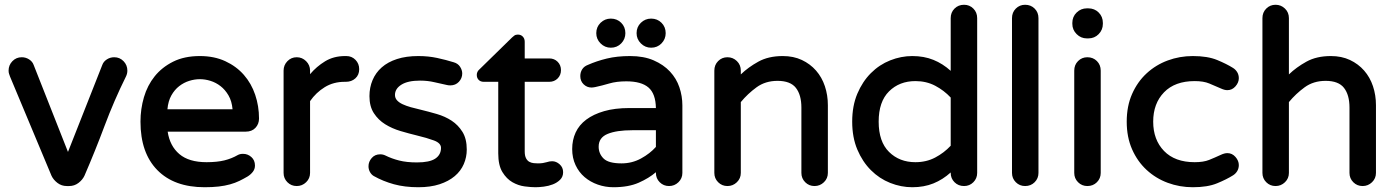

<svg xmlns="http://www.w3.org/2000/svg" viewBox="-20 -765 5853 805"><path d="M16 -469Q16 -492 32 -508.5Q48 -525 71 -525Q88 -525 102 -516Q116 -507 121 -493L265 -128L409 -493Q414 -507 428 -516Q442 -525 459 -525Q482 -525 498 -508.5Q514 -492 514 -469Q514 -456 508 -444Q458 -343 418.5 -237.5Q379 -132 334 -28Q326 -11 309 2Q292 15 270 15H260Q238 15 221 2Q204 -11 196 -28L22 -444Q20 -450 18 -455.5Q16 -461 16 -469Z M569 -255Q569 -308 583.5 -357.5Q598 -407 628.5 -445Q659 -483 706 -506.5Q753 -530 818 -530Q878 -530 924.5 -508.5Q971 -487 1002.5 -451Q1034 -415 1050 -367.5Q1066 -320 1066 -268Q1066 -245 1051 -229Q1036 -213 1010 -213H683Q692 -153 732 -119Q772 -85 846 -85Q890 -85 920.5 -92.5Q951 -100 977 -115Q986 -120 999 -120Q1019 -120 1034 -106.5Q1049 -93 1049 -71Q1049 -56 1040 -44.5Q1031 -33 1018 -25Q1001 -15 983.5 -6.5Q966 2 944.5 8Q923 14 897 17Q871 20 838 20Q710 20 639.5 -52Q569 -124 569 -255ZM682 -307H955Q952 -341 938 -365Q924 -389 904.5 -404Q885 -419 862.5 -426Q840 -433 818 -433Q796 -433 773.5 -426Q751 -419 731.5 -404Q712 -389 698.5 -365Q685 -341 682 -307Z M1169 -469Q1169 -492 1185 -508.5Q1201 -525 1224 -525Q1247 -525 1263.5 -508.5Q1280 -492 1280 -469V-454Q1307 -486 1343 -508Q1379 -530 1427 -530H1432Q1455 -530 1470.5 -514Q1486 -498 1486 -475Q1486 -451 1470 -436.5Q1454 -422 1430 -422H1425Q1378 -422 1341.5 -399.5Q1305 -377 1280 -341V-40Q1280 -17 1263.5 -1Q1247 15 1224 15Q1201 15 1185 -1Q1169 -17 1169 -40Z M1574 -118Q1586 -118 1596 -113Q1622 -100 1653.5 -92Q1685 -84 1728 -84Q1781 -84 1805 -100Q1829 -116 1829 -145Q1829 -165 1799.5 -176Q1770 -187 1728 -197Q1695 -205 1659.5 -215.5Q1624 -226 1595 -244Q1566 -262 1547.5 -290.5Q1529 -319 1529 -362Q1529 -398 1542 -429Q1555 -460 1580.5 -482.5Q1606 -505 1644.5 -517.5Q1683 -530 1734 -530Q1776 -530 1813 -522Q1850 -514 1882 -504Q1900 -499 1909 -485Q1918 -471 1918 -457Q1918 -437 1904 -422Q1890 -407 1868 -407Q1863 -407 1859.5 -407.5Q1856 -408 1852 -409Q1828 -414 1800.5 -420.5Q1773 -427 1741 -427Q1690 -427 1663 -410Q1636 -393 1636 -367Q1636 -354 1644.5 -344.5Q1653 -335 1668 -328Q1683 -321 1702.5 -315.5Q1722 -310 1744 -305Q1777 -297 1811.5 -287Q1846 -277 1873.5 -259Q1901 -241 1919 -212Q1937 -183 1937 -138Q1937 -106 1924.5 -77Q1912 -48 1886.5 -26.5Q1861 -5 1823 7.5Q1785 20 1734 20Q1677 20 1631.5 7.5Q1586 -5 1547 -27Q1537 -33 1531 -44Q1525 -55 1525 -68Q1525 -87 1538.5 -102.5Q1552 -118 1574 -118Z M1991 -475 2127 -608Q2130 -611 2136 -615.5Q2142 -620 2151 -620Q2164 -620 2172 -611.5Q2180 -603 2180 -590V-520H2283Q2304 -520 2318 -506Q2332 -492 2332 -471Q2332 -450 2318 -436Q2304 -422 2283 -422H2180V-130Q2180 -112 2185.5 -101.5Q2191 -91 2199.5 -86.5Q2208 -82 2217.5 -81Q2227 -80 2235 -80Q2248 -80 2256.5 -81.5Q2265 -83 2272 -85Q2278 -87 2283.5 -88Q2289 -89 2295 -89Q2312 -89 2326.5 -76Q2341 -63 2341 -43Q2341 -24 2328.5 -11.5Q2316 1 2298 8Q2280 15 2260 17.5Q2240 20 2225 20Q2206 20 2179.5 16.5Q2153 13 2128.5 -1Q2104 -15 2086.5 -43.5Q2069 -72 2069 -122V-422H2008Q1995 -422 1987 -430Q1979 -438 1979 -451Q1979 -465 1991 -475Z M2619 -312H2730Q2729 -372 2699 -398Q2669 -424 2606 -424Q2565 -424 2534.5 -415Q2504 -406 2476 -400Q2466 -398 2460 -398Q2441 -398 2427 -411.5Q2413 -425 2413 -446Q2413 -462 2421 -474.5Q2429 -487 2445 -493Q2481 -509 2524 -519.5Q2567 -530 2622 -530Q2679 -530 2720.5 -512Q2762 -494 2789 -465Q2816 -436 2828.5 -399Q2841 -362 2841 -323V-40Q2841 -17 2824.5 -1Q2808 15 2785 15Q2762 15 2746 -1Q2730 -17 2730 -40V-43Q2701 -18 2658 1Q2615 20 2552 20Q2518 20 2486.5 9Q2455 -2 2431 -22.5Q2407 -43 2393 -73Q2379 -103 2379 -140Q2379 -178 2393.5 -209.5Q2408 -241 2438 -263.5Q2468 -286 2513 -299Q2558 -312 2619 -312ZM2586 -80Q2630 -80 2667.5 -100.5Q2705 -121 2730 -149V-219H2631Q2565 -219 2527.5 -203.5Q2490 -188 2490 -150Q2490 -121 2510.5 -100.5Q2531 -80 2586 -80ZM2710 -687Q2736 -687 2753.5 -669.5Q2771 -652 2771 -626Q2771 -601 2753.5 -583Q2736 -565 2710 -565Q2685 -565 2667 -583Q2649 -601 2649 -626Q2649 -652 2667 -669.5Q2685 -687 2710 -687ZM2541 -687Q2567 -687 2584.5 -669.5Q2602 -652 2602 -626Q2602 -601 2584.5 -583Q2567 -565 2541 -565Q2516 -565 2498 -583Q2480 -601 2480 -626Q2480 -652 2498 -669.5Q2516 -687 2541 -687Z M2975 -40V-469Q2975 -493 2991 -509Q3007 -525 3030 -525Q3053 -525 3069.5 -509Q3086 -493 3086 -469V-453Q3117 -483 3159.5 -506.5Q3202 -530 3262 -530Q3307 -530 3342 -513.5Q3377 -497 3401.5 -469Q3426 -441 3438.5 -403.5Q3451 -366 3451 -324V-40Q3451 -17 3434.5 -1Q3418 15 3395 15Q3372 15 3356 -1Q3340 -17 3340 -40V-314Q3340 -367 3317 -396.5Q3294 -426 3240 -426Q3189 -426 3152 -399Q3115 -372 3086 -337V-40Q3086 -17 3069.5 -1Q3053 15 3030 15Q3007 15 2991 -1Q2975 -17 2975 -40Z M3553 -255Q3553 -321 3574.5 -372Q3596 -423 3631.5 -458.5Q3667 -494 3712.5 -512Q3758 -530 3805 -530Q3854 -530 3893.5 -514Q3933 -498 3966 -468V-689Q3966 -713 3982 -729Q3998 -745 4022 -745Q4045 -745 4061 -729Q4077 -713 4077 -689V-40Q4077 -17 4061 -1Q4045 15 4022 15Q3998 15 3982 -1Q3966 -17 3966 -40V-42Q3933 -12 3893.5 4Q3854 20 3805 20Q3758 20 3712.5 2Q3667 -16 3631.5 -51.5Q3596 -87 3574.5 -138Q3553 -189 3553 -255ZM3664 -255Q3664 -171 3707.5 -128Q3751 -85 3818 -85Q3864 -85 3901 -104.5Q3938 -124 3966 -154V-356Q3938 -386 3901 -405.5Q3864 -425 3818 -425Q3751 -425 3707.5 -382Q3664 -339 3664 -255Z M4278 -745Q4302 -745 4318 -729Q4334 -713 4334 -689V-40Q4334 -17 4318 -1Q4302 15 4278 15Q4255 15 4239 -1Q4223 -17 4223 -40V-689Q4223 -713 4239 -729Q4255 -745 4278 -745Z M4484 -40V-469Q4484 -493 4500 -509Q4516 -525 4539 -525Q4563 -525 4579 -509Q4595 -493 4595 -469V-40Q4595 -17 4579 -1Q4563 15 4539 15Q4516 15 4500 -1Q4484 -17 4484 -40ZM4537 -730H4543Q4569 -730 4586.5 -712.5Q4604 -695 4604 -669V-665Q4604 -640 4586.5 -622Q4569 -604 4543 -604H4537Q4512 -604 4494 -622Q4476 -640 4476 -665V-669Q4476 -695 4494 -712.5Q4512 -730 4537 -730Z M4981 -530Q5043 -530 5083 -513.5Q5123 -497 5150 -480Q5161 -473 5167.5 -462Q5174 -451 5174 -437Q5174 -419 5160 -403Q5146 -387 5126 -387Q5114 -387 5099 -394Q5074 -405 5050 -415Q5026 -425 4989 -425Q4906 -425 4860.5 -378Q4815 -331 4815 -255Q4815 -179 4860.5 -132Q4906 -85 4989 -85Q5026 -85 5049.5 -94.5Q5073 -104 5099 -116Q5114 -123 5126 -123Q5146 -123 5160 -107Q5174 -91 5174 -73Q5174 -59 5167.5 -48Q5161 -37 5150 -30Q5123 -13 5083 3.5Q5043 20 4981 20Q4926 20 4876 1.5Q4826 -17 4787.5 -52.5Q4749 -88 4726.5 -139Q4704 -190 4704 -255Q4704 -320 4726.5 -371Q4749 -422 4787.5 -457.5Q4826 -493 4876 -511.5Q4926 -530 4981 -530Z M5273 -40V-689Q5273 -713 5289 -729Q5305 -745 5328 -745Q5351 -745 5367.5 -729Q5384 -713 5384 -689V-453Q5415 -483 5457.5 -506.5Q5500 -530 5560 -530Q5605 -530 5640 -513.5Q5675 -497 5699.5 -469Q5724 -441 5736.5 -403.5Q5749 -366 5749 -324V-40Q5749 -17 5732.5 -1Q5716 15 5693 15Q5670 15 5654 -1Q5638 -17 5638 -40V-314Q5638 -367 5615 -396.5Q5592 -426 5538 -426Q5487 -426 5450 -399Q5413 -372 5384 -337V-40Q5384 -17 5367.5 -1Q5351 15 5328 15Q5305 15 5289 -1Q5273 -17 5273 -40Z"/></svg>

Font: Varela Round Precious
Style: Medium
Weight: 500
Designer: Joe Prince
Foundry: Joe Prince
Version: Version 1.000